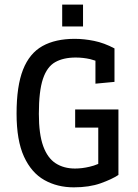

<svg xmlns="http://www.w3.org/2000/svg" viewBox="-20 -805 599 832"><path d="M299.8 6.8Q228.5 6.8 172.4 -24.7Q116.2 -56.2 84 -126.2Q51.8 -196.3 51.8 -313Q51.8 -432.1 79.8 -503.2Q107.9 -574.2 164.1 -605.5Q220.2 -636.7 303.7 -636.7Q343.8 -636.7 387.5 -627.9Q431.2 -619.1 476.1 -595.2V-450.2L393.6 -442.4V-542Q382.8 -545.4 370.6 -548.8Q339.8 -555.7 308.1 -555.7Q254.4 -555.7 219 -535.6Q183.6 -515.6 166 -462.9Q148.4 -410.2 148.4 -311.5Q148.4 -223.6 167.2 -171.9Q186 -120.1 221.2 -97.4Q256.3 -74.7 305.2 -74.7Q335.9 -74.7 368.2 -82.5Q386.2 -86.4 405.8 -94.7V-252H305.7V-330.6H493.2V-46.9Q465.3 -28.3 416 -10.7Q366.7 6.8 299.8 6.8ZM249.5 -690.4V-785.2H339.8V-690.4Z"/></svg>

Font: Anaheim SemiBold
Style: Regular
Weight: 600
Version: Version 2.001